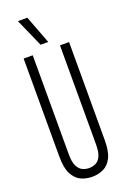

<svg xmlns="http://www.w3.org/2000/svg" viewBox="-171 -950 665 1013"><g transform="rotate(-20 161.5 -443.0)"><path d="M34 -150V-700H85V-145Q85 -100 96.5 -77.5Q108 -55 125.5 -47Q143 -39 162 -39Q181 -39 198.5 -47Q216 -55 227 -77.5Q238 -100 238 -145V-700H289V-150Q289 -86 271.5 -51.5Q254 -17 225 -3.5Q196 10 162 10Q128 10 99 -3.5Q70 -17 52 -51.5Q34 -86 34 -150ZM143 -738 73 -896H126L186 -738Z"/></g></svg>

Font: Georama ExtraCondensed Light
Style: Regular
Weight: 300
Width: 2
Designer: Jean-Baptiste Levee
Foundry: Production Type
Version: Version 1.000